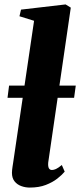

<svg xmlns="http://www.w3.org/2000/svg" viewBox="-20 -837 362 868"><path d="M198 -102.5Q196.5 -85 200.8 -76.8Q205 -68.5 215 -68.5Q223 -68.5 233 -73Q243 -77.5 259.5 -91L272.5 -61Q260 -46 239 -29.5Q218 -13 187.2 -1Q156.5 11 114.5 11Q94.5 11 76 4.2Q57.5 -2.5 45.8 -17.2Q34 -32 34 -56Q34 -61.5 34.8 -69Q35.5 -76.5 36.8 -84.5Q38 -92.5 39 -98.5L134 -743L68 -763.5L75 -793.5L276.5 -817L300 -802.5ZM322.5 -450 315 -395H14L21 -450Z"/></svg>

Font: Merriweather 72pt Black
Style: Italic
Weight: 900
Italic angle: -7.8°
Version: Version 2.101